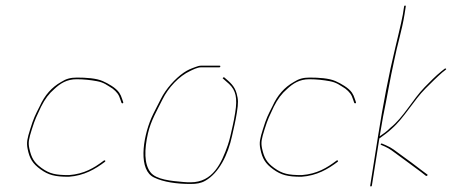

<svg xmlns="http://www.w3.org/2000/svg" viewBox="-20 -690 1630 693"><path d="M424.8 -321 420.7 -333C418.1 -341.7 414.6 -349.2 410.3 -355.5C398.3 -373.1 370.6 -388.6 350.5 -397.5C327.2 -407.7 290.9 -410 257.4 -410C234 -410 218 -405.3 200.4 -394C166.9 -375.2 141.3 -346.3 123.6 -307C106.4 -273 101.4 -263.8 88.8 -223C78.5 -189.6 74.9 -176 79.7 -152.5C86.7 -117.4 98 -99.3 126 -79C154.9 -58 178.6 -52 228.2 -52C283.4 -55.9 323.3 -79.2 358.8 -106C362.3 -109 359.2 -112.2 355.6 -111C320 -84.1 284.1 -62.2 229.2 -58C180.2 -58 159.3 -62.7 130.2 -83.5C103.1 -102.9 93.1 -120.5 85.9 -154C81 -176.7 84.6 -189.8 94.7 -222.5C107.2 -262.5 112.4 -270.7 128.3 -305C142.5 -333.1 156.3 -351.6 176.4 -369C197.4 -388.5 220.8 -404 256.5 -404C283.2 -404 307.8 -401.1 329.9 -397C355.8 -392.2 366 -382.7 386.6 -370C401.3 -358.2 409.2 -348.6 414.4 -331L418.5 -319C420.3 -315.6 425.6 -316.4 424.8 -321Z M775.3 -450C775.6 -452 774.7 -453 772.7 -453H706.7C700.1 -453 692.8 -451.3 685 -448C668.1 -441.7 658 -438 642.7 -427.5C612.9 -407 578.6 -369.4 560.7 -333C552.2 -315.6 533.5 -280.9 526.3 -264C494.2 -188.8 479 -74.8 536.8 -49C569.7 -32.9 618.2 -26 667.6 -26C689 -26 705.3 -28.6 720.9 -37.5C770.4 -65.6 802.9 -131.3 817.6 -199.5C823.9 -228.7 829.5 -249.5 835 -284C840.5 -319 840.1 -330 834.3 -352C826.8 -380.3 808.9 -394.1 789.1 -411C786.9 -412.2 781.2 -407.4 785.3 -406C792.7 -399.7 799.4 -394 806.8 -387C831.4 -363.7 837.3 -336.4 829 -284C825.9 -264.7 822.9 -248.7 819.9 -236C814 -211.3 810.1 -189.1 802.5 -167C779.3 -100 747.8 -32 668.1 -32C659.4 -32 651.1 -32.3 643.2 -33C597.6 -36.9 544 -41.6 523.3 -68C499.8 -97.9 500.8 -150.3 514 -208.5C524.6 -254.9 547.3 -292.1 566.4 -331C587.7 -374.3 626.5 -415.4 666.7 -434C676.2 -438.4 692.3 -447 705.8 -447H771.8C773.8 -447 775 -448 775.3 -450Z M1264.8 -321 1260.7 -333C1258.1 -341.7 1254.6 -349.2 1250.3 -355.5C1238.3 -373.1 1210.6 -388.6 1190.5 -397.5C1167.2 -407.7 1130.9 -410 1097.4 -410C1074 -410 1058 -405.3 1040.4 -394C1006.9 -375.2 981.3 -346.3 963.6 -307C946.4 -273 941.4 -263.8 928.8 -223C918.5 -189.6 914.9 -176 919.7 -152.5C926.7 -117.4 938 -99.3 966 -79C994.9 -58 1018.6 -52 1068.2 -52C1123.4 -55.9 1163.3 -79.2 1198.8 -106C1202.3 -109 1199.2 -112.2 1195.6 -111C1160 -84.1 1124.1 -62.2 1069.2 -58C1020.2 -58 999.3 -62.7 970.2 -83.5C943.1 -102.9 933.1 -120.5 925.9 -154C921 -176.7 924.6 -189.8 934.7 -222.5C947.2 -262.5 952.4 -270.7 968.3 -305C982.5 -333.1 996.3 -351.6 1016.4 -369C1037.4 -388.5 1060.8 -404 1096.5 -404C1123.2 -404 1147.8 -401.1 1169.9 -397C1195.8 -392.2 1206 -382.7 1226.6 -370C1241.3 -358.2 1249.2 -348.6 1254.4 -331L1258.5 -319C1260.3 -315.6 1265.6 -316.4 1264.8 -321Z M1355.5 -167 1369.5 -161C1378.2 -157 1386.3 -152.3 1393.8 -147C1426.4 -123.8 1466.7 -93.1 1499.9 -69L1517.7 -55C1520.5 -54 1525.6 -58.3 1522.5 -60L1503.7 -74C1480 -92.6 1452.2 -112.9 1427.7 -130.5C1405.3 -146.5 1396.1 -155.8 1372.3 -166L1358.2 -172C1355.9 -173.3 1351.6 -168.4 1355.5 -167ZM1442.1 -670C1440.1 -670 1439 -669 1438.6 -667L1433.9 -637C1432.8 -630.3 1430.7 -620.2 1427.6 -606.5L1418.1 -565.5C1414.9 -551.8 1411.4 -537.2 1407.6 -521.5C1383.2 -421.4 1361.8 -307.9 1344.8 -200.5L1316.2 -20C1315.9 -18 1316.7 -17 1318.7 -17C1320.7 -17 1321.9 -18 1322.2 -20L1349.3 -191H1350.3C1365.4 -202.1 1379 -211.2 1393.6 -225C1438.3 -263.6 1473.4 -328.3 1516.3 -371C1534.4 -389.1 1557.8 -412.5 1575.8 -428L1588.4 -438C1592.9 -440.7 1589.3 -444.6 1585 -442L1572.4 -432C1553.5 -416.9 1530.4 -393.6 1512.4 -375C1470.3 -332.1 1435.7 -265.5 1389.3 -229C1377.2 -216.4 1363.4 -206.8 1350.4 -198L1350.7 -200C1353.8 -220 1357.8 -243 1362.6 -269C1376.9 -337.8 1387.9 -405.6 1402.6 -471C1413.6 -527 1431.1 -581.7 1439.9 -637L1444.6 -667C1445 -669 1444.1 -670 1442.1 -670Z"/></svg>

Font: Proton
Style: HlIt
Weight: 500
Version: Version 1.017